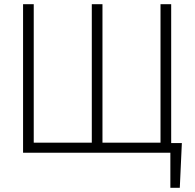

<svg xmlns="http://www.w3.org/2000/svg" viewBox="-20 -727 928 914"><path d="M835.9 167H791V0H89.8V-707H140.6V-47.9H417V-707H467.8V-47.9H744.1V-707H794.9V-45.9H845.7Z"/></svg>

Font: Pretendard GOV ExtraLight
Style: Regular
Weight: 200
Designer: Base glyphs from Inter by Rasmus Andersson; Hangeul glyphs from Noto Sans CJK(Source Han Sans) by Jang Soo-young and Kan
Foundry: Kil Hyung-jin
Version: Version 1.309